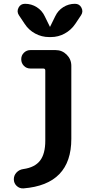

<svg xmlns="http://www.w3.org/2000/svg" viewBox="-20 -790 540 1037"><path d="M384.8 -769.5Q409.2 -769.5 419.9 -748.5Q430.7 -727.5 418 -708L386.7 -661.1Q364.3 -627.9 329.6 -608.9Q294.9 -589.8 254.9 -589.8H245.1Q205.1 -589.8 169.9 -608.9Q134.8 -627.9 113.3 -661.1L82 -708Q69.3 -727.5 80.1 -748.5Q90.8 -769.5 115.2 -769.5Q149.4 -769.5 178.2 -751.5Q207 -733.4 221.7 -702.1L249 -646.5Q249 -645.5 250 -645Q251 -644.5 251 -646.5L278.3 -702.1Q293 -733.4 321.8 -751.5Q350.6 -769.5 384.8 -769.5ZM280.3 -519.5Q315.4 -519.5 340.3 -494.6Q365.2 -469.7 365.2 -434.6V-40Q365.2 207 106.4 227.5Q85 228.5 69.8 213.9Q54.7 199.2 54.7 178.2Q54.7 157.2 69.3 141.6Q84 126 106.4 123Q168 114.3 196.3 77.6Q224.6 41 224.6 -30.3V-409.2Q224.6 -419.9 213.9 -419.9H144.5Q123 -419.9 108.9 -434.6Q94.7 -449.2 94.7 -470.2Q94.7 -491.2 109.4 -505.4Q124 -519.5 144.5 -519.5Z"/></svg>

Font: Rounded-X Mgen+ 1mn bold
Style: Bold
Weight: 700
Designer: [Source Han Sans]
Ryoko NISHIZUKA  (kana & ideographs); Paul D. Hunt (Latin, Greek & Cyrillic); Wenlong ZHANG  (bopomofo
Version: Version 1.059.20150602